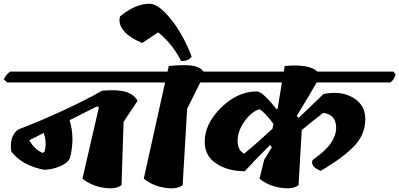

<svg xmlns="http://www.w3.org/2000/svg" viewBox="-42 -1008 2136 1027"><path d="M858 -625 870 -611Q863 -581 842 -567H-4L-22 -584Q-7 -612 12 -625ZM487 -434 477 -439Q379 -389 330 -365Q360 -270 332 -162Q320 -135 277 -117.5Q234 -100 192 -100Q71 -125 18 -199Q7 -282 57 -316Q158 -354 287 -413Q416 -472 504 -523Q587 -530 630 -517Q673 -504 694 -469L619 -356L608 -18Q579 6 514 -3.5Q449 -13 399 -52ZM185 -190 196 -196Q210 -243 192 -297Q147 -275 115 -258Q140 -211 185 -190Z M1182 -625 1194 -611Q1187 -581 1166 -567H1029L959 -426L935 -18Q906 6 841 -3.5Q776 -13 727 -52L841 -567H710L692 -584Q707 -612 726 -625H854L861 -655Q942 -663 984.5 -657Q1027 -651 1047 -625ZM758 -988Q794 -988 840.5 -941Q887 -894 924 -830Q961 -766 983 -705Q965 -680 927 -682Q879 -775 804 -835L719 -778Q651 -806 620 -843Q589 -880 600 -920Q682 -988 758 -988Z M1332 -519Q1362 -519 1438 -423L1443 -427L1466 -567H1020L1002 -584Q1017 -612 1036 -625H1476L1481 -655Q1612 -667 1656 -625H2062L2074 -611Q2067 -581 2046 -567H1652Q1627 -523 1545 -387L1556 -378Q1581 -401 1627 -446Q1673 -491 1688 -505Q1783 -524 1847.5 -485Q1912 -446 1912 -371Q1912 -282 1842 -216Q1805 -181 1769 -155.5Q1733 -130 1674 -94Q1616 -117 1630 -152Q1701 -202 1728.5 -243.5Q1756 -285 1756 -324Q1756 -396 1687 -404Q1622 -355 1572 -312L1555 -18Q1526 6 1460.5 -3.5Q1395 -13 1346 -52L1371 -153L1412 -220L1402 -232Q1318 -148 1267 -92Q1174 -93 1113.5 -134Q1053 -175 1053 -250Q1053 -346 1141 -432.5Q1229 -519 1332 -519ZM1264 -186Q1337 -246 1415 -319L1421 -345Q1375 -408 1345 -424Q1300 -408 1264.5 -357Q1229 -306 1229 -255Q1229 -204 1264 -186Z"/></svg>

Font: Tillana
Style: Bold
Weight: 700
Designer: Lipi Raval (Devanagari, Latin), Jonny Pinhorn (Latin)
Foundry: Indian Type Foundry
Version: Version 2.002;PS 1.0;hotconv 1.0.79;makeotf.lib2.5.61930; tt